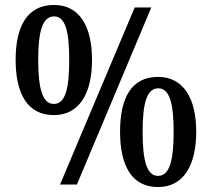

<svg xmlns="http://www.w3.org/2000/svg" viewBox="-20 -744 855 774"><path d="M197 -280C301 -280 351 -369 351 -503C351 -637 301 -724 198 -724C89 -724 43 -637 43 -503C43 -369 89 -280 197 -280ZM523 -714 222 0H290L590 -714ZM197 -325C151 -325 134 -388 134 -503C134 -616 151 -678 198 -678C244 -678 259 -616 259 -503C259 -388 244 -325 197 -325ZM617 10C721 10 771 -79 771 -213C771 -347 720 -434 617 -434C508 -434 464 -347 464 -213C464 -79 509 10 617 10ZM617 -35C571 -35 555 -98 555 -213C555 -326 571 -388 618 -388C664 -388 680 -326 680 -213C680 -98 664 -35 617 -35Z"/></svg>

Font: Noto Serif Sinhala Condensed SemiBold
Style: Regular
Weight: 600
Width: 3
Designer: Jelle Bosma - Monotype Design Team
Foundry: Monotype Imaging Inc.
Version: Version 2.007